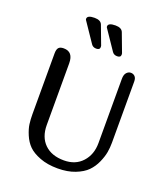

<svg xmlns="http://www.w3.org/2000/svg" viewBox="-170 -1075 1058 1209"><g transform="rotate(20 359.0 -470.5)"><path d="M208 -923Q205 -926 205 -932Q205 -956 254 -956Q295 -956 305 -930L352 -805Q353 -801 353 -796Q353 -777 329 -777Q307 -777 296 -793ZM348 -923Q345 -926 345 -932Q345 -956 394 -956Q435 -956 445 -930L492 -805Q493 -801 493 -796Q493 -777 469 -777Q447 -777 436 -793ZM201 -219Q201 -138 248 -92Q295 -46 378 -46Q455 -46 500.5 -96Q546 -146 546 -223V-653Q546 -682 558.5 -695.5Q571 -709 587 -709Q603 -709 614 -698Q625 -687 625 -664V-254Q625 -221 619.5 -189.5Q614 -158 597 -119.5Q580 -81 552 -52.5Q524 -24 474 -4.5Q424 15 358 15Q290 15 239 -4.5Q188 -24 161 -51Q134 -78 117.5 -117Q101 -156 97 -186.5Q93 -217 93 -251V-659Q93 -686 103 -697.5Q113 -709 137 -709Q201 -709 201 -632Z"/></g></svg>

Font: Marmelad
Style: Regular
Weight: 400
Designer: Manvel Shmavonyan
Foundry: Cyreal
Version: Version 1.001;PS 001.001;hotconv 1.0.88;makeotf.lib2.5.64775